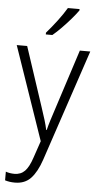

<svg xmlns="http://www.w3.org/2000/svg" viewBox="-65 -803 552 1082"><g transform="rotate(5 211.5 -262.0)"><path d="M5 -532H64L175 -196Q189 -154 198 -124.5Q207 -95 212 -70H215Q221 -95 231 -127Q241 -159 253 -195L362 -532H421L210 98Q186 169 152 205Q118 241 62 241Q46 241 32.5 239Q19 237 6 233V184Q17 188 29.5 190Q42 192 55 192Q91 192 114 168.5Q137 145 155 90L187 -4ZM340 -757Q325 -736 301 -708Q277 -680 250 -652.5Q223 -625 200 -606H163V-616Q192 -649 223 -690Q254 -731 274 -765H340Z"/></g></svg>

Font: Noto Sans Gurmukhi UI SemiCondensed Light
Style: Regular
Weight: 300
Width: 4
Designer: Jelle Bosma - Monotype Design Team
Foundry: Monotype Imaging Inc.
Version: Version 2.004; ttfautohint (v1.8.4.7-5d5b)